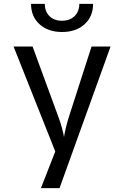

<svg xmlns="http://www.w3.org/2000/svg" viewBox="-20 -970 640 990"><path d="M191 0 265 -189 50 -730H148L279 -373Q292 -339 300 -308.5Q308 -278 310 -263Q312 -278 319 -308.5Q326 -339 337 -373L452 -730H550L287 0ZM300 -805Q228 -805 184 -845Q140 -885 140 -950H211Q211 -911 235 -887Q259 -863 299 -863Q340 -863 364.5 -887Q389 -911 389 -950H460Q460 -885 416 -845Q372 -805 300 -805Z"/></svg>

Font: Liga JetBrainsMono Nerd Font
Style: Regular
Weight: 400
Designer: Philipp Nurullin, Konstantin Bulenkov
Foundry: JetBrains
Version: Version 2.225; ttfautohint (v1.8.3)